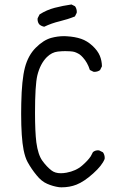

<svg xmlns="http://www.w3.org/2000/svg" viewBox="-20 -840 540 846"><path d="M262.7 -680.7Q233.4 -680.7 205.1 -672.9Q170.9 -663.1 137.5 -629.6Q104 -596.2 89.8 -542.2Q75.7 -488.3 73.7 -383.8Q73.2 -360.4 73.2 -338.9Q73.2 -233.9 84 -179.2Q90.8 -145.5 101.6 -126Q118.2 -95.7 141.1 -67.9Q162.6 -41 187.5 -30.3Q212.9 -19 240.7 -15.1Q246.1 -14.6 251 -14.6Q287.1 -14.6 316.9 -26.4Q350.6 -39.6 390.6 -75.7Q429.7 -110.8 440.9 -139.2Q441.4 -141.6 441.4 -143.6Q441.4 -158.2 433.6 -168.9L417 -177.2Q415 -177.7 412.8 -177.7Q410.6 -177.7 407.7 -177.5Q404.8 -177.2 401.4 -176.3Q395 -174.3 389.6 -169.9L379.9 -151.4Q367.7 -132.8 341.8 -110.4Q314.9 -86.9 272.9 -79.1Q259.3 -76.7 248 -76.7Q222.7 -76.7 207 -88.9Q186 -105 166.7 -131.6Q147.5 -158.2 140.1 -212.9Q134.3 -259.8 134.3 -342.8Q134.3 -464.4 144.5 -507.8Q157.2 -559.1 186.5 -588.4Q208.5 -609.9 234.9 -612.8Q252.9 -614.7 267.1 -614.7Q281.2 -614.7 288.8 -614Q296.4 -613.3 300.3 -612.8Q304.2 -612.3 308.1 -611.1Q312 -609.9 315.4 -608.4Q318.8 -606.9 322.5 -605Q326.2 -603 329.6 -601.1Q337.9 -595.2 345.2 -586.9Q365.7 -564.5 376 -531.7L391.6 -523.9Q393.6 -523.4 395.5 -523.4Q410.2 -523.4 420.9 -531.2L429.2 -547.9Q428.7 -572.8 419.9 -594.2Q410.6 -616.7 387.5 -638.2Q364.3 -659.7 337.4 -668.9Q310.1 -678.2 274.4 -680.2Q268.6 -680.7 262.7 -680.7ZM318.4 -787.1Q318.4 -801.8 310.5 -812.5L294.9 -820.3Q257.3 -814.9 221.4 -805.7Q185.5 -796.4 154.3 -776.4L146 -759.8Q145.5 -757.8 145.5 -755.9Q145.5 -741.2 153.8 -731.9Q162.6 -724.6 174.8 -722.2Q207.5 -737.8 243.2 -746.3Q278.8 -754.9 310.1 -767.6L317.9 -783.2Q318.4 -785.2 318.4 -787.1Z"/></svg>

Font: Bakudai
Style: ExtraLight
Weight: 200
Version: Version 1.48